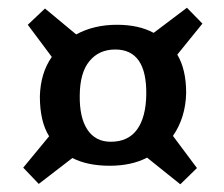

<svg xmlns="http://www.w3.org/2000/svg" viewBox="-20 -562 579 496"><path d="M83 -313Q84.5 -373 113.8 -415L51.8 -498L96.2 -540L176.8 -473.1Q222.7 -498 282.2 -498Q338.4 -498 377 -477.1L462.9 -542L502.9 -501L438 -420.9Q460.9 -382.8 460.9 -321.8Q459.5 -258.3 426.8 -210.9L488.8 -127.9L445.8 -85.9L359.9 -154.8Q319.8 -133.8 263.2 -133.8Q206.1 -133.8 167 -153.8L80.1 -86.9L40 -128.9L106.9 -210Q83 -248 83 -313ZM186 -315.9Q185.1 -258.3 205.8 -227.1Q226.6 -195.8 266.1 -195.8Q311 -195.8 334 -227.3Q356.9 -258.8 357.9 -317.9Q359.4 -434.1 277.8 -434.1Q235.8 -434.1 211.2 -404.3Q186.5 -374.5 186 -315.9Z"/></svg>

Font: Literata Book SemiBold
Style: Italic
Weight: 600
Italic angle: -3°
Designer: Latin by Veronika Burian and Jose Scaglione. Greek by Irene Vlachou. Cyrillic by Vera Evstafieva
Foundry: TypeTogether
Version: Version 1.003;PS 001.003;hotconv 1.0.88;makeotf.lib2.5.64775